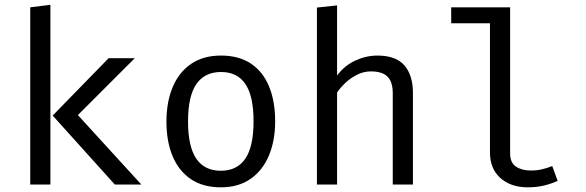

<svg xmlns="http://www.w3.org/2000/svg" viewBox="-20 -769 2440 800"><path d="M541.5 -526.5 304.5 -289.5 569 0H458.5L199.5 -287.5L432.5 -526.5ZM190 -749V0H106V-738.5Z M901 -537.5Q975.5 -537.5 1025.8 -503.8Q1076 -470 1101.2 -408.5Q1126.5 -347 1126.5 -263.5Q1126.5 -183 1100.5 -121Q1074.5 -59 1024.2 -23.8Q974 11.5 900 11.5Q826 11.5 775.5 -22.5Q725 -56.5 699.2 -118.2Q673.5 -180 673.5 -262.5Q673.5 -344 699.5 -406Q725.5 -468 776.2 -502.8Q827 -537.5 901 -537.5ZM901 -469Q833 -469 798.2 -418.8Q763.5 -368.5 763.5 -262.5Q763.5 -158.5 797.8 -108Q832 -57.5 900 -57.5Q968 -57.5 1002.2 -108Q1036.5 -158.5 1036.5 -263.5Q1036.5 -368.5 1002.5 -418.8Q968.5 -469 901 -469Z M1384.5 -746.5V-454.5Q1415.5 -496 1460.8 -516.8Q1506 -537.5 1552.5 -537.5Q1629.5 -537.5 1665 -496.5Q1700.5 -455.5 1700.5 -382.5V0H1616.5V-380.5Q1616.5 -428 1594.5 -449.8Q1572.5 -471.5 1525.5 -471.5Q1495.5 -471.5 1468.5 -458Q1441.5 -444.5 1420 -424.5Q1398.5 -404.5 1384.5 -383.5V0H1300.5V-737.5Z M2105.5 -738.5V-130Q2105.5 -91 2129.8 -74.8Q2154 -58.5 2192.5 -58.5Q2216.5 -58.5 2238 -63.5Q2259.5 -68.5 2281 -77L2303.5 -15.5Q2282 -5 2250.2 3.2Q2218.5 11.5 2178.5 11.5Q2108.5 11.5 2065 -27.2Q2021.5 -66 2021.5 -134.5V-672H1860V-738.5Z"/></svg>

Font: Fira Code Light
Style: Regular
Weight: 400
Monospace: yes
Version: Version 5.002